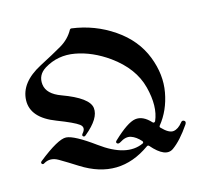

<svg xmlns="http://www.w3.org/2000/svg" viewBox="-105 -832 1007 957"><g transform="rotate(-15 398.5 -353.5)"><path d="M28.8 -116.7Q135.7 -201.7 176.8 -199Q217.8 -196.3 318.8 -122.6Q445.8 -29.3 537.1 -70.8Q542 -72.8 541.7 -77.1Q541.5 -81.5 539.1 -83.5Q515.6 -109.9 490 -118.4Q464.4 -127 432.1 -106Q420.4 -99.1 414.1 -105.5Q407.7 -111.8 417 -120.1Q492.2 -191.4 532.7 -197.5Q573.2 -203.6 612.8 -160.2Q615.7 -156.7 619.9 -157.5Q624 -158.2 626.5 -162.6Q656.7 -231.4 629.9 -335.7Q603 -439.9 496.6 -516.6Q414.1 -575.2 328.1 -590.8Q242.2 -606.4 170.4 -562.5Q125 -534.2 131.3 -483.9Q137.7 -433.6 209 -407.7Q342.3 -358.9 348.6 -304.9Q355 -251 274.9 -185.1Q266.6 -177.2 260.5 -182.4Q254.4 -187.5 260.7 -195.8Q285.2 -223.1 260.7 -241.5Q236.3 -259.8 152.8 -292Q29.3 -338.9 32.2 -429.4Q35.2 -520 147.9 -579.1Q220.2 -616.7 265.4 -643.1Q310.5 -669.4 334.5 -713.4Q337.9 -717.8 342.8 -717.3Q460 -701.7 555.9 -636.2Q651.9 -570.8 690.4 -471.7Q727.1 -377 710.9 -288.1Q694.8 -199.2 643.1 -135.3Q638.7 -128.9 643.6 -124.5Q678.7 -87.9 703.1 -91.3Q727.5 -94.7 749.5 -122.6Q756.8 -132.8 766.8 -127Q776.9 -121.1 768.1 -107.4Q720.2 -37.1 676.3 -5.9Q632.3 25.4 565.9 -51.3Q560.5 -56.2 555.2 -52.7Q384.3 69.3 202.1 -45.9Q153.8 -76.7 113.5 -100.3Q73.2 -124 38.1 -102.5Q30.8 -97.7 25.9 -103.8Q21 -109.9 28.8 -116.7Z"/></g></svg>

Font: Bertholdr Mainzer Fraktur
Style: Regular
Weight: 400
Designer: Peter Wiegel, original typeface by Carl Albert Fahrenwaldt 1901
Foundry: Peter Wiegel
Version: Version 1.000 2010 initial release